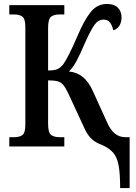

<svg xmlns="http://www.w3.org/2000/svg" viewBox="-20 -740 689 970"><path d="M587 210Q587 136 579 94.5Q571 53 551.5 31Q532 9 497 -7Q465 -18 444 -37Q423 -56 407 -91L325 -268Q312 -296 300 -310.5Q288 -325 270 -329.5Q252 -334 223 -334V-115Q223 -70 238 -58.5Q253 -47 280 -47H305V0H27V-47H52Q78 -47 93 -57.5Q108 -68 108 -110V-603Q108 -645 93 -656Q78 -667 52 -667H27V-714H305V-667H280Q253 -667 238 -655.5Q223 -644 223 -599V-384Q256 -384 270.5 -391Q285 -398 298 -413Q323 -446 371 -557Q405 -638 438 -679Q471 -720 520 -720Q557 -720 575.5 -701Q594 -682 594 -653Q594 -626 582.5 -609Q571 -592 552 -587Q548 -609 536.5 -625Q525 -641 503 -641Q476 -641 457 -614Q438 -587 411 -527Q384 -464 366.5 -431.5Q349 -399 328 -379Q369 -375 398.5 -351Q428 -327 450 -278L520 -124Q537 -85 559.5 -66Q582 -47 613 -47H635V210Z"/></svg>

Font: Noto Serif Condensed SemiBold
Style: Regular
Weight: 600
Width: 3
Designer: Monotype Design Team
Foundry: Monotype Imaging Inc.
Version: Version 2.013